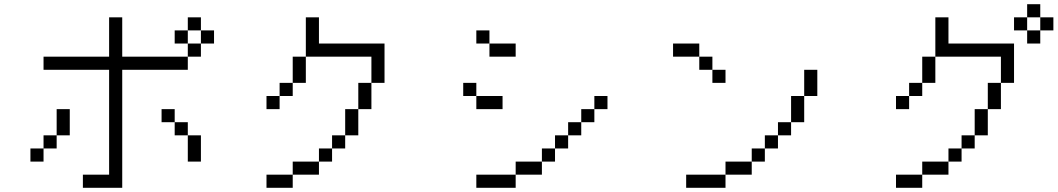

<svg xmlns="http://www.w3.org/2000/svg" viewBox="-20 -895 5040 915"><path d="M1000 -687.5V-750H937.5V-687.5H875V-625H562.5V-812.5H500V-625H187.5V-562.5H500Q500 -562.5 500 -62.5H375V0H562.5V-562.5H875V-625H937.5V-687.5ZM187.5 -187.5H125V-125H187.5ZM187.5 -187.5H250V-250H187.5ZM875 -250Q875 -250 875 -125H937.5Q937.5 -125 937.5 -250ZM250 -250H312.5Q312.5 -250 312.5 -375H250Q250 -375 250 -250ZM875 -250V-312.5H812.5V-250ZM812.5 -312.5V-375H750V-312.5ZM875 -687.5V-750H812.5V-687.5ZM875 -750H937.5V-812.5H875Z M1375 -62.5H1250V0H1375ZM1375 -62.5H1500V-125H1375ZM1500 -125H1562.5V-187.5H1500ZM1562.5 -187.5H1625V-250H1562.5ZM1625 -250H1687.5Q1687.5 -250 1687.5 -375H1625Q1625 -375 1625 -250ZM1687.5 -375H1750Q1750 -375 1750 -500H1687.5Q1687.5 -500 1687.5 -375ZM1312.5 -437.5H1250V-375H1312.5ZM1312.5 -437.5H1375V-500H1312.5ZM1375 -500H1437.5Q1437.5 -500 1437.5 -625H1375Q1375 -625 1375 -500ZM1750 -500H1812.5V-687.5H1500Q1500 -687.5 1500 -812.5H1437.5V-625H1750Q1750 -625 1750 -500Z M2375 -375V-437.5H2250V-375ZM2875 -375V-437.5H2812.5V-375H2750V-312.5H2687.5V-250H2625V-187.5H2562.5V-125H2437.5V-62.5H2250V0H2437.5V-62.5H2562.5V-125H2625V-187.5H2687.5V-250H2750V-312.5H2812.5V-375ZM2437.5 -625V-687.5H2312.5V-625ZM2250 -437.5V-500H2187.5V-437.5ZM2312.5 -687.5V-750H2250V-687.5Z M3437.5 -500V-562.5H3375V-500ZM3437.5 -62.5H3250V0H3437.5ZM3437.5 -62.5H3562.5V-125H3437.5ZM3562.5 -125H3625V-187.5H3562.5ZM3625 -187.5H3687.5V-250H3625ZM3687.5 -250H3750V-312.5H3687.5ZM3750 -312.5H3812.5Q3812.5 -312.5 3812.5 -437.5H3750Q3750 -437.5 3750 -312.5ZM3812.5 -437.5H3875Q3875 -437.5 3875 -562.5H3812.5Q3812.5 -562.5 3812.5 -437.5ZM3375 -562.5V-625H3312.5V-562.5ZM3312.5 -625V-687.5H3187.5V-625Z M5000 -750V-812.5H4937.5V-750H4875V-687.5H4937.5V-750ZM4375 -62.5H4250V0H4375ZM4375 -62.5H4500V-125H4375ZM4500 -125H4562.5V-187.5H4500ZM4562.5 -187.5H4625V-250H4562.5ZM4625 -250H4687.5Q4687.5 -250 4687.5 -375H4625Q4625 -375 4625 -250ZM4687.5 -375H4750Q4750 -375 4750 -500H4687.5Q4687.5 -500 4687.5 -375ZM4312.5 -437.5H4250V-375H4312.5ZM4312.5 -437.5H4375V-500H4312.5ZM4375 -500H4437.5Q4437.5 -500 4437.5 -625H4375Q4375 -625 4375 -500ZM4750 -500H4812.5V-687.5H4500Q4500 -687.5 4500 -812.5H4437.5V-625H4750Q4750 -625 4750 -500ZM4875 -750V-812.5H4812.5V-750ZM4875 -812.5H4937.5V-875H4875Z"/></svg>

Font: CalcUnifontExMono
Style: Regular
Weight: 500
Version: Version 15.0.06